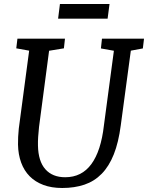

<svg xmlns="http://www.w3.org/2000/svg" viewBox="-20 -938 746 968"><path d="M282.2 -918H532.2L522.5 -843.8H272.9ZM70.8 -209Q70.8 -228 71.5 -247.8Q72.3 -267.6 74.7 -289.6L127 -682.6L62 -694.3L67.9 -743.2H307.6L302.2 -694.3L227.5 -682.1L176.8 -298.3Q173.8 -271 172.4 -248Q170.9 -225.1 171.4 -204.1Q172.9 -125 208.7 -84.7Q244.6 -44.4 308.6 -44.4Q392.1 -44.4 440.7 -110.8Q489.3 -177.2 503.9 -305.7L554.2 -682.1L488.8 -693.8L494.1 -743.2H706.1L700.2 -693.8L639.6 -682.6L588.9 -306.2Q577.6 -219.7 553.7 -159.7Q529.8 -99.6 492.7 -61.8Q455.6 -23.9 405.8 -7.1Q356 9.8 293.5 9.8Q239.7 9.8 198.7 -5.6Q157.7 -21 129.6 -49.3Q101.6 -77.6 86.7 -118.2Q71.8 -158.7 70.8 -209Z"/></svg>

Font: Merriweather
Style: Italic
Weight: 400
Italic angle: -7°
Designer: Eben Sorkin ( eben@eyebytes.com )
Foundry: Eben Sorkin ( eben@eyebytes.com )
Version: Version 1.005; ttfautohint (v0.97) -l 13 -r 13 -G 200 -x 24 